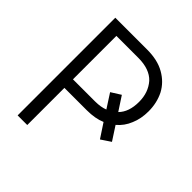

<svg xmlns="http://www.w3.org/2000/svg" viewBox="-195 -872 1016 1016"><g transform="rotate(45 313.0 -363.5)"><path d="M461 -699Q514 -669 541 -618Q567 -566 567 -503Q567 -448 548 -404Q530 -359 494 -329L544 -252L490 -216L438 -295Q394 -276 331 -276H164V2H92V-729H330Q409 -729 461 -699ZM496 -503Q496 -573 455 -620Q413 -665 328 -665H164V-340H329Q372 -340 402 -352L351 -431L405 -465L456 -387Q496 -427 496 -503Z"/></g></svg>

Font: Sinter Normal
Style: Regular
Weight: 350
Foundry: Adobe & rsms
Version: Version 1.000